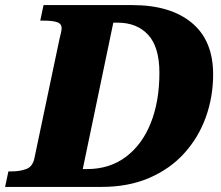

<svg xmlns="http://www.w3.org/2000/svg" viewBox="-46 -734 866 754"><path d="M-26 0 -13 -61H2Q31 -61 56.5 -70Q82 -79 89 -112L187 -578Q191 -594 193.5 -605.5Q196 -617 196 -623Q196 -641 178 -647Q160 -653 125 -653H112L125 -714H474Q623 -714 707 -644.5Q791 -575 791 -442Q791 -353 762 -273Q733 -193 677 -131.5Q621 -70 539.5 -35Q458 0 353 0ZM295 -70Q385 -70 449 -118.5Q513 -167 546.5 -252Q580 -337 580 -448Q580 -549 536 -597Q492 -645 416 -645H399L279 -70Z"/></svg>

Font: Noto Serif Black
Style: Italic
Weight: 900
Italic angle: -12°
Designer: Monotype Design Team
Foundry: Monotype Imaging Inc.
Version: Version 2.013